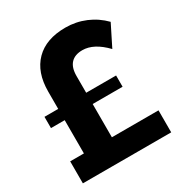

<svg xmlns="http://www.w3.org/2000/svg" viewBox="-167 -826 891 945"><g transform="rotate(-30 278.5 -353.5)"><path d="M268 -125H533V0H31V-125H109V-314H31V-378H109V-476Q109 -586 169 -646.5Q229 -707 339 -707Q399 -707 452.5 -684.5Q506 -662 547 -620L487 -500Q421 -569 356 -569Q313 -569 290.5 -545Q268 -521 268 -473V-378H438V-314H268Z"/></g></svg>

Font: TypoPRO Montserrat Alternates
Style: Regular
Weight: 600
Designer: Julieta Ulanovsky
Foundry: Julieta Ulanovsky
Version: Version 6.001